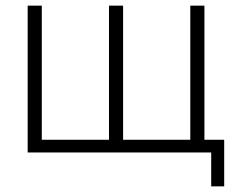

<svg xmlns="http://www.w3.org/2000/svg" viewBox="-20 -540 843 680"><path d="M728 120V0H78V-520H128V-45H366V-520H416V-45H654V-520H704V-45H774V120Z"/></svg>

Font: Raleway-v4020 Light
Style: Regular
Weight: 300
Designer: Matt McInerney, Pablo Impallari, Rodrigo Fuenzalida
Foundry: Matt McInerney, Pablo Impallari, Rodrigo Fuenzalida
Version: Version 4.020;PS 004.020;hotconv 1.0.88;makeotf.lib2.5.64775